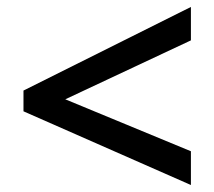

<svg xmlns="http://www.w3.org/2000/svg" viewBox="-20 -635 611 547"><path d="M523.9 -107.9 46.9 -317.9V-377L523.9 -615.2V-520L166 -352.1L523.9 -204.1Z"/></svg>

Font: Open Sans Semibold
Style: Regular
Weight: 600
Foundry: Ascender Corporation
Version: Version 1.10; ttfautohint (v1.5.65-e2d9)